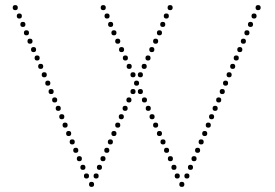

<svg xmlns="http://www.w3.org/2000/svg" viewBox="-20 -733 1082 755"><path d="M340 2Q330 2 330 -8Q330 -18 340 -18Q350 -18 350 -8Q350 2 340 2ZM70 -627Q60 -627 60 -637Q60 -647 70 -647Q80 -647 80 -637Q80 -627 70 -627ZM84 -594Q74 -594 74 -604Q74 -614 84 -614Q94 -614 94 -604Q94 -594 84 -594ZM126 -495Q116 -495 116 -505Q116 -515 126 -515Q136 -515 136 -505Q136 -495 126 -495ZM140 -462Q130 -462 130 -472Q130 -482 140 -482Q150 -482 150 -472Q150 -462 140 -462ZM98 -561Q88 -561 88 -571Q88 -581 98 -581Q108 -581 108 -571Q108 -561 98 -561ZM112 -528Q102 -528 102 -538Q102 -548 112 -548Q122 -548 122 -538Q122 -528 112 -528ZM181 -363Q171 -363 171 -373Q171 -383 181 -383Q191 -383 191 -373Q191 -363 181 -363ZM195 -330Q185 -330 185 -340Q185 -350 195 -350Q205 -350 205 -340Q205 -330 195 -330ZM154 -429Q144 -429 144 -439Q144 -449 154 -449Q164 -449 164 -439Q164 -429 154 -429ZM168 -396Q158 -396 158 -406Q158 -416 168 -416Q178 -416 178 -406Q178 -396 168 -396ZM209 -297Q199 -297 199 -307Q199 -317 209 -317Q219 -317 219 -307Q219 -297 209 -297ZM223 -264Q213 -264 213 -274Q213 -284 223 -284Q233 -284 233 -274Q233 -264 223 -264ZM56 -660Q46 -660 46 -670Q46 -680 56 -680Q66 -680 66 -670Q66 -660 56 -660ZM250 -198Q240 -198 240 -208Q240 -218 250 -218Q260 -218 260 -208Q260 -198 250 -198ZM264 -165Q254 -165 254 -175Q254 -185 264 -185Q274 -185 274 -175Q274 -165 264 -165ZM306 -65Q296 -65 296 -75Q296 -85 306 -85Q316 -85 316 -75Q316 -65 306 -65ZM320 -31Q310 -31 310 -41Q310 -51 320 -51Q330 -51 330 -41Q330 -31 320 -31ZM278 -132Q268 -132 268 -142Q268 -152 278 -152Q288 -152 288 -142Q288 -132 278 -132ZM292 -99Q282 -99 282 -109Q282 -119 292 -119Q302 -119 302 -109Q302 -99 292 -99ZM236 -231Q226 -231 226 -241Q226 -251 236 -251Q246 -251 246 -241Q246 -231 236 -231ZM40 -693Q30 -693 30 -703Q30 -713 40 -713Q50 -713 50 -703Q50 -693 40 -693ZM620 -627Q610 -627 610 -637Q610 -647 620 -647Q630 -647 630 -637Q630 -627 620 -627ZM607 -594Q597 -594 597 -604Q597 -614 607 -614Q617 -614 617 -604Q617 -594 607 -594ZM562 -495Q552 -495 552 -505Q552 -515 562 -515Q572 -515 572 -505Q572 -495 562 -495ZM547 -462Q537 -462 537 -472Q537 -482 547 -482Q557 -482 557 -472Q557 -462 547 -462ZM592 -561Q582 -561 582 -571Q582 -581 592 -581Q602 -581 602 -571Q602 -561 592 -561ZM577 -528Q567 -528 567 -538Q567 -548 577 -548Q587 -548 587 -538Q587 -528 577 -528ZM503 -363Q493 -363 493 -373Q493 -383 503 -383Q513 -383 513 -373Q513 -363 503 -363ZM487 -330Q477 -330 477 -340Q477 -350 487 -350Q497 -350 497 -340Q497 -330 487 -330ZM532 -429Q522 -429 522 -439Q522 -449 532 -449Q542 -449 542 -439Q542 -429 532 -429ZM517 -396Q507 -396 507 -406Q507 -416 517 -416Q527 -416 527 -406Q527 -396 517 -396ZM472 -297Q462 -297 462 -307Q462 -317 472 -317Q482 -317 482 -307Q482 -297 472 -297ZM457 -264Q447 -264 447 -274Q447 -284 457 -284Q467 -284 467 -274Q467 -264 457 -264ZM634 -660Q624 -660 624 -670Q624 -680 634 -680Q644 -680 644 -670Q644 -660 634 -660ZM428 -198Q418 -198 418 -208Q418 -218 428 -218Q438 -218 438 -208Q438 -198 428 -198ZM414 -165Q404 -165 404 -175Q404 -185 414 -185Q424 -185 424 -175Q424 -165 414 -165ZM371 -65Q361 -65 361 -75Q361 -85 371 -85Q381 -85 381 -75Q381 -65 371 -65ZM358 -31Q348 -31 348 -41Q348 -51 358 -51Q368 -51 368 -41Q368 -31 358 -31ZM400 -132Q390 -132 390 -142Q390 -152 400 -152Q410 -152 410 -142Q410 -132 400 -132ZM385 -99Q375 -99 375 -109Q375 -119 385 -119Q395 -119 395 -109Q395 -99 385 -99ZM443 -231Q433 -231 433 -241Q433 -251 443 -251Q453 -251 453 -241Q453 -231 443 -231ZM649 -693Q639 -693 639 -703Q639 -713 649 -713Q659 -713 659 -703Q659 -693 649 -693ZM695 2Q685 2 685 -8Q685 -18 695 -18Q705 -18 705 -8Q705 2 695 2ZM965 -627Q955 -627 955 -637Q955 -647 965 -647Q975 -647 975 -637Q975 -627 965 -627ZM951 -594Q941 -594 941 -604Q941 -614 951 -614Q961 -614 961 -604Q961 -594 951 -594ZM909 -495Q899 -495 899 -505Q899 -515 909 -515Q919 -515 919 -505Q919 -495 909 -495ZM895 -462Q885 -462 885 -472Q885 -482 895 -482Q905 -482 905 -472Q905 -462 895 -462ZM937 -561Q927 -561 927 -571Q927 -581 937 -581Q947 -581 947 -571Q947 -561 937 -561ZM923 -528Q913 -528 913 -538Q913 -548 923 -548Q933 -548 933 -538Q933 -528 923 -528ZM854 -363Q844 -363 844 -373Q844 -383 854 -383Q864 -383 864 -373Q864 -363 854 -363ZM840 -330Q830 -330 830 -340Q830 -350 840 -350Q850 -350 850 -340Q850 -330 840 -330ZM881 -429Q871 -429 871 -439Q871 -449 881 -449Q891 -449 891 -439Q891 -429 881 -429ZM867 -396Q857 -396 857 -406Q857 -416 867 -416Q877 -416 877 -406Q877 -396 867 -396ZM826 -297Q816 -297 816 -307Q816 -317 826 -317Q836 -317 836 -307Q836 -297 826 -297ZM812 -264Q802 -264 802 -274Q802 -284 812 -284Q822 -284 822 -274Q822 -264 812 -264ZM979 -660Q969 -660 969 -670Q969 -680 979 -680Q989 -680 989 -670Q989 -660 979 -660ZM785 -198Q775 -198 775 -208Q775 -218 785 -218Q795 -218 795 -208Q795 -198 785 -198ZM771 -165Q761 -165 761 -175Q761 -185 771 -185Q781 -185 781 -175Q781 -165 771 -165ZM729 -65Q719 -65 719 -75Q719 -85 729 -85Q739 -85 739 -75Q739 -65 729 -65ZM715 -31Q705 -31 705 -41Q705 -51 715 -51Q725 -51 725 -41Q725 -31 715 -31ZM757 -132Q747 -132 747 -142Q747 -152 757 -152Q767 -152 767 -142Q767 -132 757 -132ZM743 -99Q733 -99 733 -109Q733 -119 743 -119Q753 -119 753 -109Q753 -99 743 -99ZM799 -231Q789 -231 789 -241Q789 -251 799 -251Q809 -251 809 -241Q809 -231 799 -231ZM995 -693Q985 -693 985 -703Q985 -713 995 -713Q1005 -713 1005 -703Q1005 -693 995 -693ZM415 -627Q405 -627 405 -637Q405 -647 415 -647Q425 -647 425 -637Q425 -627 415 -627ZM428 -594Q418 -594 418 -604Q418 -614 428 -614Q438 -614 438 -604Q438 -594 428 -594ZM473 -495Q463 -495 463 -505Q463 -515 473 -515Q483 -515 483 -505Q483 -495 473 -495ZM488 -462Q478 -462 478 -472Q478 -482 488 -482Q498 -482 498 -472Q498 -462 488 -462ZM443 -561Q433 -561 433 -571Q433 -581 443 -581Q453 -581 453 -571Q453 -561 443 -561ZM458 -528Q448 -528 448 -538Q448 -548 458 -548Q468 -548 468 -538Q468 -528 458 -528ZM532 -363Q522 -363 522 -373Q522 -383 532 -383Q542 -383 542 -373Q542 -363 532 -363ZM548 -330Q538 -330 538 -340Q538 -350 548 -350Q558 -350 558 -340Q558 -330 548 -330ZM503 -429Q493 -429 493 -439Q493 -449 503 -449Q513 -449 513 -439Q513 -429 503 -429ZM563 -297Q553 -297 553 -307Q553 -317 563 -317Q573 -317 573 -307Q573 -297 563 -297ZM578 -264Q568 -264 568 -274Q568 -284 578 -284Q588 -284 588 -274Q588 -264 578 -264ZM401 -660Q391 -660 391 -670Q391 -680 401 -680Q411 -680 411 -670Q411 -660 401 -660ZM607 -198Q597 -198 597 -208Q597 -218 607 -218Q617 -218 617 -208Q617 -198 607 -198ZM621 -165Q611 -165 611 -175Q611 -185 621 -185Q631 -185 631 -175Q631 -165 621 -165ZM664 -65Q654 -65 654 -75Q654 -85 664 -85Q674 -85 674 -75Q674 -65 664 -65ZM677 -31Q667 -31 667 -41Q667 -51 677 -51Q687 -51 687 -41Q687 -31 677 -31ZM635 -132Q625 -132 625 -142Q625 -152 635 -152Q645 -152 645 -142Q645 -132 635 -132ZM650 -99Q640 -99 640 -109Q640 -119 650 -119Q660 -119 660 -109Q660 -99 650 -99ZM592 -231Q582 -231 582 -241Q582 -251 592 -251Q602 -251 602 -241Q602 -231 592 -231ZM386 -693Q376 -693 376 -703Q376 -713 386 -713Q396 -713 396 -703Q396 -693 386 -693Z"/></svg>

Font: Raleway Dots 
Style: Regular
Weight: 400
Version: Version 1.000